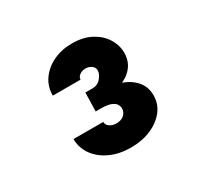

<svg xmlns="http://www.w3.org/2000/svg" viewBox="-104 -1033 769 731"><g transform="rotate(-30 281.0 -668.0)"><path d="M282.2 -440.4Q232.9 -440.4 193.8 -457.8Q154.8 -475.1 131.6 -506.1Q108.4 -537.1 107.4 -578.1H238.3Q238.3 -564.9 250.2 -556.4Q262.2 -547.9 280.3 -547.9Q300.3 -547.9 313.2 -559.1Q326.2 -570.3 326.2 -587.9Q326.2 -595.2 321.3 -604.5Q316.4 -613.8 301 -620.4Q285.6 -627 254.9 -627H233.4L235.4 -709H266.6Q290 -709 304.2 -726.3Q318.4 -743.7 318.4 -758.8Q318.4 -772 307.1 -780Q295.9 -788.1 281.2 -788.1Q266.6 -788.1 255.4 -780.3Q244.1 -772.5 244.1 -760.7H122.1Q122.1 -800.8 143.8 -831.3Q165.5 -861.8 202.1 -879.2Q238.8 -896.5 284.2 -896.5Q333 -896.5 367.7 -877.9Q402.3 -859.4 420.9 -829.6Q439.5 -799.8 439.5 -766.6Q439.5 -730.5 419.4 -705.3Q399.4 -680.2 364.3 -667.2Q329.1 -654.3 283.2 -654.3V-686.5Q333 -686.5 371.8 -672.9Q410.6 -659.2 432.9 -633.3Q455.1 -607.4 455.1 -570.3Q455.1 -532.2 431.9 -502.9Q408.7 -473.6 369.6 -457Q330.6 -440.4 282.2 -440.4Z"/></g></svg>

Font: Reddit Mono Black
Style: Regular
Weight: 900
Monospace: yes
Designer: Stephen Hutchings
Foundry: Reddit
Version: Version 1.014